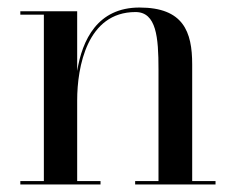

<svg xmlns="http://www.w3.org/2000/svg" viewBox="-20 -490 626 510"><path d="M34 -9V0H247V-9H185V-223.5C185 -311.5 211 -458 340 -458C395.5 -458 401 -390.5 401 -306.5V-9H339V0H552.5V-9H490.5V-319C490.5 -406 467 -470 350.5 -470C239 -470 198.5 -384 185 -301.5V-460H34V-451H96.5V-9Z"/></svg>

Font: Bodoni* 24
Style: Regular
Weight: 400
Version: Version 2.3